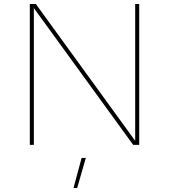

<svg xmlns="http://www.w3.org/2000/svg" viewBox="-20 -719 839 953"><path d="M651 -699H671V0H641L148 -679V0H128V-699H158L651 -20ZM345 214 385 65H406L363 214Z"/></svg>

Font: Montserrat arm Thin
Style: Regular
Weight: 250
Designer: Julieta Ulanovsky
Foundry: Julieta Ulanovsky
Version: Version 6.000;PS 006.000;hotconv 1.0.88;makeotf.lib2.5.64775